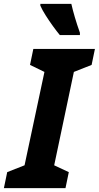

<svg xmlns="http://www.w3.org/2000/svg" viewBox="-58 -965 507 985"><path d="M-38 0 -21 -82 68 -117 170 -596 96 -632 113 -714H429L412 -632L321 -596L220 -117L295 -82L278 0ZM249 -785Q234 -803 214 -830.5Q194 -858 176 -886.5Q158 -915 149 -936V-945H308Q315 -914 326 -876.5Q337 -839 352 -797V-785Z"/></svg>

Font: Noto Sans Condensed ExtraBold
Style: Italic
Weight: 800
Width: 3
Italic angle: -12°
Designer: Monotype Design Team
Foundry: Monotype Imaging Inc.
Version: Version 2.013; ttfautohint (v1.8.4.7-5d5b)